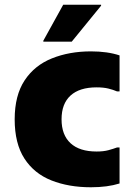

<svg xmlns="http://www.w3.org/2000/svg" viewBox="-20 -780 564 811"><path d="M42 -276Q42 -377 84 -440.5Q126 -504 199.5 -533.5Q273 -563 364 -563Q434 -563 485 -546V-394H474Q458 -401 437.5 -406Q417 -411 388 -411Q316 -411 278 -376.5Q240 -342 240 -276Q240 -210 278 -175Q316 -140 388 -140Q417 -140 437.5 -145.5Q458 -151 474 -157H485V-5Q434 11 364 11Q270 11 197 -18Q124 -47 83 -110.5Q42 -174 42 -276ZM163 -604V-608L247 -760H407V-756L283 -604Z"/></svg>

Font: Kufam ExtraBold
Style: Regular
Weight: 800
Designer: Wael Morcos, Artur Schmal
Foundry: Original Type
Version: Version 1.300; ttfautohint (v1.8.3)